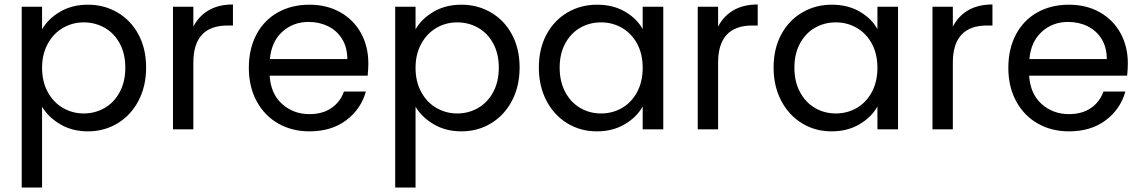

<svg xmlns="http://www.w3.org/2000/svg" viewBox="-20 -578 5103 858"><path d="M168 -447Q195 -494 248.5 -525.5Q302 -557 373 -557Q446 -557 505.5 -522Q565 -487 599 -423.5Q633 -360 633 -276Q633 -193 599 -128Q565 -63 505.5 -27Q446 9 373 9Q303 9 249.5 -22.5Q196 -54 168 -101V260H77V-548H168ZM540 -276Q540 -338 515 -384Q490 -430 447.5 -454Q405 -478 354 -478Q304 -478 261.5 -453.5Q219 -429 193.5 -382.5Q168 -336 168 -275Q168 -213 193.5 -166.5Q219 -120 261.5 -95.5Q304 -71 354 -71Q405 -71 447.5 -95.5Q490 -120 515 -166.5Q540 -213 540 -276Z M844 -459Q868 -506 912.5 -532Q957 -558 1021 -558V-464H997Q844 -464 844 -298V0H753V-548H844Z M1626 -295Q1626 -269 1623 -240H1185Q1190 -159 1240.5 -113.5Q1291 -68 1363 -68Q1422 -68 1461.5 -95.5Q1501 -123 1517 -169H1615Q1593 -90 1527 -40.5Q1461 9 1363 9Q1285 9 1223.5 -26Q1162 -61 1127 -125.5Q1092 -190 1092 -275Q1092 -360 1126 -424Q1160 -488 1221.5 -522.5Q1283 -557 1363 -557Q1441 -557 1501 -523Q1561 -489 1593.5 -429.5Q1626 -370 1626 -295ZM1532 -314Q1532 -366 1509 -403.5Q1486 -441 1446.5 -460.5Q1407 -480 1359 -480Q1290 -480 1241.5 -436Q1193 -392 1186 -314Z M1837 -447Q1864 -494 1917.5 -525.5Q1971 -557 2042 -557Q2115 -557 2174.5 -522Q2234 -487 2268 -423.5Q2302 -360 2302 -276Q2302 -193 2268 -128Q2234 -63 2174.5 -27Q2115 9 2042 9Q1972 9 1918.5 -22.5Q1865 -54 1837 -101V260H1746V-548H1837ZM2209 -276Q2209 -338 2184 -384Q2159 -430 2116.5 -454Q2074 -478 2023 -478Q1973 -478 1930.5 -453.5Q1888 -429 1862.5 -382.5Q1837 -336 1837 -275Q1837 -213 1862.5 -166.5Q1888 -120 1930.5 -95.5Q1973 -71 2023 -71Q2074 -71 2116.5 -95.5Q2159 -120 2184 -166.5Q2209 -213 2209 -276Z M2388 -276Q2388 -360 2422 -423.5Q2456 -487 2515.5 -522Q2575 -557 2648 -557Q2720 -557 2773 -526Q2826 -495 2852 -448V-548H2944V0H2852V-102Q2825 -54 2771.5 -22.5Q2718 9 2647 9Q2574 9 2515 -27Q2456 -63 2422 -128Q2388 -193 2388 -276ZM2852 -275Q2852 -337 2827 -383Q2802 -429 2759.5 -453.5Q2717 -478 2666 -478Q2615 -478 2573 -454Q2531 -430 2506 -384Q2481 -338 2481 -276Q2481 -213 2506 -166.5Q2531 -120 2573 -95.5Q2615 -71 2666 -71Q2717 -71 2759.5 -95.5Q2802 -120 2827 -166.5Q2852 -213 2852 -275Z M3189 -459Q3213 -506 3257.5 -532Q3302 -558 3366 -558V-464H3342Q3189 -464 3189 -298V0H3098V-548H3189Z M3437 -276Q3437 -360 3471 -423.5Q3505 -487 3564.5 -522Q3624 -557 3697 -557Q3769 -557 3822 -526Q3875 -495 3901 -448V-548H3993V0H3901V-102Q3874 -54 3820.5 -22.5Q3767 9 3696 9Q3623 9 3564 -27Q3505 -63 3471 -128Q3437 -193 3437 -276ZM3901 -275Q3901 -337 3876 -383Q3851 -429 3808.5 -453.5Q3766 -478 3715 -478Q3664 -478 3622 -454Q3580 -430 3555 -384Q3530 -338 3530 -276Q3530 -213 3555 -166.5Q3580 -120 3622 -95.5Q3664 -71 3715 -71Q3766 -71 3808.5 -95.5Q3851 -120 3876 -166.5Q3901 -213 3901 -275Z M4238 -459Q4262 -506 4306.5 -532Q4351 -558 4415 -558V-464H4391Q4238 -464 4238 -298V0H4147V-548H4238Z M5020 -295Q5020 -269 5017 -240H4579Q4584 -159 4634.5 -113.5Q4685 -68 4757 -68Q4816 -68 4855.5 -95.5Q4895 -123 4911 -169H5009Q4987 -90 4921 -40.5Q4855 9 4757 9Q4679 9 4617.5 -26Q4556 -61 4521 -125.5Q4486 -190 4486 -275Q4486 -360 4520 -424Q4554 -488 4615.5 -522.5Q4677 -557 4757 -557Q4835 -557 4895 -523Q4955 -489 4987.5 -429.5Q5020 -370 5020 -295ZM4926 -314Q4926 -366 4903 -403.5Q4880 -441 4840.5 -460.5Q4801 -480 4753 -480Q4684 -480 4635.5 -436Q4587 -392 4580 -314Z"/></svg>

Font: Fz Poppins
Style: Regular
Weight: 400
Designer: Ninad Kale (Devanagari), Jonny Pinhorn (Latin)
Foundry: Indian Type Foundry
Version: Vit hóa bi Vntype.Com & FontZin.Com